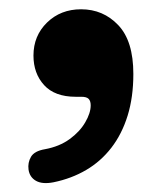

<svg xmlns="http://www.w3.org/2000/svg" viewBox="-20 -204 352 420"><path d="M145.6 7.7Q99.7 7.7 76.4 -17.9Q53.2 -43.4 53.2 -82.5Q53.2 -125.7 82.9 -154.7Q112.7 -183.7 157.4 -183.7Q205.8 -183.7 238.7 -149Q271.7 -114.4 271.7 -42.3Q271.7 8.5 259.2 48.9Q246.7 89.3 223.6 119.2Q200.5 149.1 168.4 167.9Q136.3 186.7 97.2 194.7Q72.9 199.5 58.8 191.6Q44.8 183.7 42.4 166.9Q40.4 151.8 47.8 139Q55.2 126.3 78.3 122.4Q109.9 116.6 132.3 100.3Q154.7 84 166.5 63.5Q178.4 43.1 178.4 26.4Q178.4 17.1 174 12.4Q169.6 7.7 158 7.7Z"/></svg>

Font: Fraunces SuperSoft Wonky
Style: Regular
Weight: 900
Version: Version 1.000;[b76b70a41]